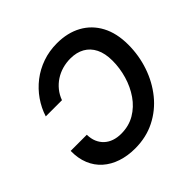

<svg xmlns="http://www.w3.org/2000/svg" viewBox="-185 -916 1105 1105"><g transform="rotate(-45 367.5 -363.5)"><path d="M422.9 -737.3Q509.3 -737.3 573.2 -702.1Q637.2 -667 672.6 -600.8Q708 -534.7 708 -441.4Q708 -353.5 680.4 -272.5Q652.8 -191.4 601.3 -127.7Q549.8 -64 476.8 -27.1Q403.8 9.8 313.5 9.8Q252.9 9.8 202.4 -7.1Q151.9 -23.9 115.2 -56.4Q78.6 -88.9 59.3 -136Q40 -183.1 41 -243.2H172.4Q172.9 -210.4 183.6 -185.3Q194.3 -160.2 213.4 -142.6Q232.4 -125 258.5 -116Q284.7 -106.9 316.4 -106.9Q379.4 -106.9 428.2 -135.7Q477.1 -164.6 510.5 -212.9Q543.9 -261.2 561.3 -320.6Q578.6 -379.9 578.6 -439.9Q578.6 -499.5 558.6 -539.6Q538.6 -579.6 502.2 -600.1Q465.8 -620.6 416 -620.6Q381.8 -620.6 350.1 -611.6Q318.4 -602.5 291.5 -585Q264.6 -567.4 244.1 -542.2Q223.6 -517.1 211.9 -484.9H80.1Q96.7 -537.6 128.7 -583.5Q160.6 -629.4 205.3 -664.1Q250 -698.7 305.2 -718Q360.4 -737.3 422.9 -737.3Z"/></g></svg>

Font: Inter 16pt SemiBold
Style: Italic
Weight: 600
Italic angle: -9.3988°
Version: Version 4.001;git-66647c0bb